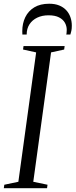

<svg xmlns="http://www.w3.org/2000/svg" viewBox="-32 -984 396 1004"><path d="M-12 0 -9.5 -18 64 -33.5 157 -710 88.5 -725 91 -743H306L303.5 -725L235 -710L142 -33.5L216.5 -18L214 0ZM225.5 -964.5Q255.5 -964.5 277.5 -955.5Q299.5 -946.5 314.2 -930.8Q329 -915 336.2 -894.2Q343.5 -873.5 343.5 -850Q343.5 -833 341.2 -823.2Q339 -813.5 336 -803.5H314.5Q315 -806.5 316 -810.5Q317 -814.5 317 -828Q317 -847.5 307.5 -864.8Q298 -882 277 -893Q256 -904 221.5 -904Q188.5 -904 162.8 -891.8Q137 -879.5 122.2 -857Q107.5 -834.5 107.5 -803.5H85Q85 -808 84.8 -810.5Q84.5 -813 84.5 -821Q84.5 -861.5 100.2 -894Q116 -926.5 147.2 -945.5Q178.5 -964.5 225.5 -964.5Z"/></svg>

Font: Merriweather 144pt Light
Style: Italic
Weight: 300
Italic angle: -7.8°
Version: Version 2.101